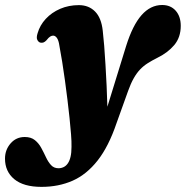

<svg xmlns="http://www.w3.org/2000/svg" viewBox="-133 -502 743 768"><path d="M371.5 -318Q397.5 -401 433.2 -441.5Q469 -482 515.5 -482Q549.5 -482 569.8 -459.2Q590 -436.5 590 -398.5Q590 -352.5 563.8 -321.5Q537.5 -290.5 495 -270Q475 -260 458 -249.2Q441 -238.5 427.2 -224Q413.5 -209.5 401.8 -188.8Q390 -168 379.5 -138.5L333 -9Q301.5 84 257.5 140Q213.5 196 157.5 220.8Q101.5 245.5 33 245.5Q-38.5 245.5 -75.8 214.8Q-113 184 -113 132.5Q-113 97.5 -90.8 71.8Q-68.5 46 -34 46Q-9 46 6.5 58.5Q22 71 32 89.5Q42 108 50.8 126.8Q59.5 145.5 71 158.2Q82.5 171 101 171Q112 171 121.8 166.2Q131.5 161.5 138.5 151.2Q145.5 141 149.2 125Q153 109 153 85.5Q153.5 65 151.2 35.5Q149 6 145.2 -29.5Q141.5 -65 136.8 -103.2Q132 -141.5 126.8 -180.2Q121.5 -219 115.8 -254.5Q110 -290 104.5 -319.5Q101.5 -340.5 94.8 -350Q88 -359.5 79.5 -359.5Q74 -359.5 67.8 -355.8Q61.5 -352 53 -341Q47 -334.5 41 -332.2Q35 -330 28.5 -331.5Q21.5 -333 16.5 -342Q11.5 -351 17.5 -369.5Q26.5 -401 50 -426.5Q73.5 -452 107.8 -466.8Q142 -481.5 182.5 -481.5Q222 -481.5 247.2 -456Q272.5 -430.5 278 -379Q281 -354 283.8 -318.8Q286.5 -283.5 289 -242.2Q291.5 -201 293.5 -158.2Q295.5 -115.5 296.5 -75.5Q297.5 -35.5 298 -3L275.5 -7Z"/></svg>

Font: Fraunces ExtraBold
Style: Italic
Weight: 800
Italic angle: -16°
Version: Version 1.000;[b76b70a41]